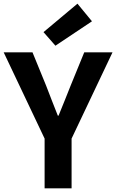

<svg xmlns="http://www.w3.org/2000/svg" viewBox="-26 -1026 633 1046"><path d="M217 0V-271L-6 -741H151L225 -560Q241 -518 256.5 -478.5Q272 -439 289 -396H293Q310 -439 326.5 -478.5Q343 -518 359 -560L433 -741H587L364 -271V0ZM276 -777 211 -851 396 -1006 475 -910Z"/></svg>

Font: Noto Sans SC
Style: Bold
Weight: 700
Designer: Ryoko NISHIZUKA  (kana, bopomofo & ideographs); Paul D. Hunt (Latin, Greek & Cyrillic); Sandoll Communications , Soo-you
Foundry: Adobe
Version: Version 2.004-H2;hotconv 1.0.118;makeotfexe 2.5.65603